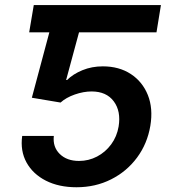

<svg xmlns="http://www.w3.org/2000/svg" viewBox="-20 -748 687 777"><path d="M289.6 9.8Q218.3 9.8 165.8 -16.8Q113.3 -43.5 87.4 -90.3Q61.5 -137.2 69.8 -197.8H197.8Q192.9 -153.3 221.7 -125Q250.5 -96.7 299.8 -96.7Q338.9 -96.7 372.8 -114.5Q406.7 -132.3 429.9 -163.8Q453.1 -195.3 460 -235.8Q470.2 -297.9 440.4 -337.9Q410.6 -377.9 350.6 -377.9Q317.9 -377.9 282.5 -365.5Q247.1 -353 225.1 -333L108.9 -352.5L179.7 -617.2H98.1L116.7 -727.5H631.3L613.3 -617.2H299.8L247.6 -424.3H251.5Q275.4 -448.2 313.5 -463.9Q351.6 -479.5 396 -479.5Q461.9 -479.5 509.3 -448.5Q556.6 -417.5 578.4 -363.3Q600.1 -309.1 588.4 -238.8Q576.2 -166.5 534.7 -110.4Q493.2 -54.2 429.7 -22.2Q366.2 9.8 289.6 9.8Z"/></svg>

Font: Inter Semi Bold
Style: Italic
Weight: 600
Italic angle: -9.39999°
Designer: Rasmus Andersson
Foundry: rsms
Version: Version 4.000;git-3c8e0fc